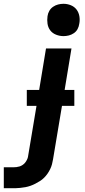

<svg xmlns="http://www.w3.org/2000/svg" viewBox="-129 -775 449 1010"><path d="M-109 215V105H-59Q-51 105 -42.5 104Q-34 103 -26 100.5Q-18 98 -10.5 93Q-3 88 2.5 81.5Q8 75 12.5 66Q17 57 18 51L63 -218H12V-302H77L113 -520H247L211 -302H262V-218H197L150 63Q148 76 144.5 89Q141 102 135 114.5Q129 127 121 138.5Q113 150 103 160Q93 170 81 177.5Q69 185 56.5 191.5Q44 198 31 202.5Q18 207 5 209.5Q-8 212 -23.5 213.5Q-39 215 -47 215ZM205 -585Q185 -585 166 -592.5Q147 -600 135.5 -615Q124 -630 121 -650Q118 -670 121 -690Q123 -705 130.5 -718Q138 -731 150.5 -739.5Q163 -748 177 -751.5Q191 -755 205 -755Q225 -755 243.5 -747.5Q262 -740 273.5 -725Q285 -710 288.5 -690Q292 -670 288 -650Q286 -635 279 -622Q272 -609 259.5 -600.5Q247 -592 233 -588.5Q219 -585 205 -585Z"/></svg>

Font: Iosevka Aile Extrabold Oblique
Style: Regular
Weight: 800
Italic angle: -9°
Designer: Belleve Invis
Foundry: Belleve Invis
Version: Version 31.1.0; ttfautohint (v1.8.4)